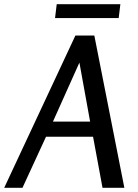

<svg xmlns="http://www.w3.org/2000/svg" viewBox="-33 -894 655 914"><path d="M416 -725 559 0H455L410 -243H186L74 0H-13L326 -725ZM345 -596 219 -315H396ZM237 -874H540L532 -808H229Z"/></svg>

Font: Rosario Medium
Style: Italic
Weight: 500
Italic angle: -8.05°
Version: Version 1.201